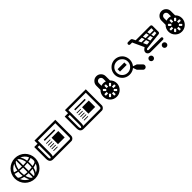

<svg xmlns="http://www.w3.org/2000/svg" viewBox="505 -2479 4307 4307"><g transform="rotate(-45 2658.5 -326.0)"><path d="M384.8 -627.9Q451.7 -627.9 511.7 -602.5Q571.8 -577.1 615 -533.9Q658.2 -490.7 683.6 -430.9Q709 -371.1 709 -305.2Q709 -238.3 683.6 -178Q658.2 -117.7 615 -74.5Q571.8 -31.2 511.7 -5.6Q451.7 20 384.8 20Q318.4 20 258.3 -5.6Q198.2 -31.2 154.8 -74.5Q111.3 -117.7 85.7 -178Q60.1 -238.3 60.1 -305.2Q60.1 -371.1 85.7 -430.9Q111.3 -490.7 154.8 -533.9Q198.2 -577.1 258.3 -602.5Q318.4 -627.9 384.8 -627.9ZM402.8 -41Q456.5 -41 496.1 -175.8Q450.2 -171.4 402.8 -169.9ZM299.8 -106Q312 -77.1 329.1 -59.1Q346.2 -41 365.2 -41V-169.9Q316.9 -171.4 272.9 -175.8Q281.7 -137.2 299.8 -106ZM122.1 -268.1Q149.4 -236.8 228 -222.2Q222.2 -259.8 222.2 -301.8Q222.2 -328.6 225.1 -356.9Q161.1 -369.1 130.9 -381.8Q120.1 -344.2 120.1 -305.2Q120.1 -279.3 122.1 -268.1ZM257.8 -301.8Q257.8 -258.3 264.2 -214.8Q312.5 -206.5 365.2 -205.1V-346.2Q304.2 -347.7 258.8 -353Q258.8 -343.8 258.3 -327.1Q257.8 -310.5 257.8 -301.8ZM362.8 -566.9Q329.1 -553.2 302.7 -504.9Q276.4 -456.5 264.2 -387.2Q322.3 -382.3 365.2 -380.9V-566.9ZM429.2 -553.2Q408.7 -566.9 402.8 -566.9V-380.9Q444.3 -381.8 504.9 -387.2Q495.1 -441.4 474.9 -485.8Q454.6 -530.3 429.2 -553.2ZM402.8 -205.1Q453.6 -206.5 503.9 -213.9Q509.8 -246.1 509.8 -301.8Q509.8 -335 508.8 -352.1Q457 -347.7 402.8 -346.2ZM543.9 -356.9Q545.9 -337.9 545.9 -301.8Q545.9 -262.7 541 -221.2Q571.8 -226.1 592.3 -232.7Q612.8 -239.3 624 -245.6Q635.3 -252 640.9 -262.5Q646.5 -272.9 647.7 -281.2Q648.9 -289.6 648.9 -305.2Q648.9 -344.7 637.2 -380.9Q589.8 -361.3 543.9 -356.9ZM623 -416Q602.1 -462.4 564.2 -497.8Q526.4 -533.2 480 -549.8Q523.9 -492.2 539.1 -391.1Q606 -403.3 623 -416ZM198.2 -490.2Q167 -461.9 146 -417Q148.4 -414.6 151.9 -413.1Q155.3 -411.6 162.4 -409.4Q169.4 -407.2 176.5 -405.5Q183.6 -403.8 198.7 -399.9Q213.9 -396 229 -392.1Q246.6 -491.7 289.1 -548.8Q266.1 -538.1 255.1 -532.5Q244.1 -526.9 227.5 -515.4Q210.9 -503.9 198.2 -490.2ZM198.2 -118.2Q230 -84 283.2 -61Q250 -107.4 234.9 -182.1Q167 -196.8 134.8 -214.8Q159.7 -154.3 198.2 -118.2ZM570.8 -118.2Q609.4 -154.3 630.9 -210.9Q594.7 -193.8 534.2 -181.2Q516.1 -104.5 484.9 -61Q539.6 -84.5 570.8 -118.2Z M974.6 -594.2H1635.7V-88.9Q1635.7 -53.7 1609.9 -26.9Q1584 0 1551.8 0H977.5Q923.3 0 896 -30.5Q868.7 -61 868.7 -127V-496.1H974.6ZM974.6 -127V-441.9H922.4V-127Q922.4 -93.8 929.4 -76.4Q936.5 -59.1 947.8 -59.1Q974.6 -59.1 974.6 -127ZM1581.5 -88.9V-540H1028.3V-127Q1028.3 -84.5 1013.7 -54.2H1551.8Q1564.5 -54.2 1573 -65.7Q1581.5 -77.1 1581.5 -88.9ZM1241.7 -196.8V-179.2H1114.7V-196.8ZM1241.7 -140.1V-122.1H1114.7V-140.1ZM1291.5 -165V-368.2H1504.4V-165ZM1241.7 -309.1V-291H1114.7V-309.1ZM1241.7 -252V-233.9H1114.7V-252ZM1241.7 -368.2V-350.1H1114.7V-368.2ZM1133.8 -425.8V-460.9H1466.8V-425.8Z M1941.4 -594.2H2602.5V-88.9Q2602.5 -53.7 2576.7 -26.9Q2550.8 0 2518.6 0H1944.3Q1890.1 0 1862.8 -30.5Q1835.4 -61 1835.4 -127V-496.1H1941.4ZM1941.4 -127V-441.9H1889.2V-127Q1889.2 -93.8 1896.2 -76.4Q1903.3 -59.1 1914.6 -59.1Q1941.4 -59.1 1941.4 -127ZM2548.3 -88.9V-540H1995.1V-127Q1995.1 -84.5 1980.5 -54.2H2518.6Q2531.2 -54.2 2539.8 -65.7Q2548.3 -77.1 2548.3 -88.9ZM2208.5 -196.8V-179.2H2081.5V-196.8ZM2208.5 -140.1V-122.1H2081.5V-140.1ZM2258.3 -165V-368.2H2471.2V-165ZM2208.5 -309.1V-291H2081.5V-309.1ZM2208.5 -252V-233.9H2081.5V-252ZM2208.5 -368.2V-350.1H2081.5V-368.2ZM2100.6 -425.8V-460.9H2433.6V-425.8Z M3127 -351.1Q3192.4 -287.1 3192.4 -198.2Q3192.4 -139.6 3163.3 -90.1Q3134.3 -40.5 3084.7 -11.7Q3035.2 17.1 2977.1 17.1Q2887.7 17.1 2825 -45.9Q2762.2 -108.9 2762.2 -198.2Q2762.2 -288.6 2826.2 -351.1V-483.9Q2826.2 -545.9 2870.6 -590.3Q2915 -634.8 2977.1 -634.8Q3039.1 -634.8 3083 -590.6Q3127 -546.4 3127 -483.9ZM2907.2 -483.9V-400.9Q2974.6 -425.8 3046.4 -400.9V-483.9Q3046.4 -512.7 3025.9 -533.4Q3005.4 -554.2 2977.1 -554.2Q2947.8 -554.2 2927.5 -533.4Q2907.2 -512.7 2907.2 -483.9ZM2891.1 -173.8V-222.2H2823.2L2813 -198.2L2823.2 -173.8ZM2933.1 -122.1 2898.9 -155.8 2850.1 -106 2860.4 -82 2884.3 -73.2ZM3000 -113.8H2952.1V-45.9L2976.1 -36.1L3000 -45.9ZM3052.2 -155.8 3018.1 -122.1 3067.4 -73.2 3092.3 -82 3101.1 -106ZM3060.1 -222.2V-173.8H3127.9L3138.2 -198.2L3127.9 -222.2ZM3018.1 -274.9 3052.2 -241.2 3101.1 -290 3092.3 -314 3067.4 -324.2ZM2952.1 -283.2H3000V-351.1L2976.1 -360.8L2952.1 -351.1ZM2898.9 -241.2 2933.1 -274.9 2884.3 -324.2 2860.4 -314.9 2850.1 -290Z M3362.8 -196.8Q3316.4 -243.2 3300 -305.2Q3283.7 -367.2 3300 -429.4Q3316.4 -491.7 3362.8 -538.1Q3409.2 -584.5 3471.2 -600.8Q3533.2 -617.2 3595.5 -600.8Q3657.7 -584.5 3704.1 -538.1Q3747.1 -495.1 3762.9 -434.1Q3778.8 -373 3765.9 -313.7Q3752.9 -254.4 3715.8 -210.9L3807.1 -179.2L3910.2 -75.2Q3923.8 -58.1 3922.1 -35.4Q3920.4 -12.7 3903.8 3.9Q3888.2 19.5 3866.2 21Q3844.2 22.5 3826.2 9.8L3722.2 -94.2L3689.9 -184.1Q3646 -147 3586.7 -134.3Q3527.3 -121.6 3466.6 -137.7Q3405.8 -153.8 3362.8 -196.8ZM3657.7 -242.2Q3710 -293.9 3710 -367.7Q3710 -441.4 3657.7 -493.2Q3606.9 -545.4 3533 -545.4Q3459 -545.4 3406.7 -493.2Q3355 -441.4 3355 -367.7Q3355 -293.9 3406.7 -242.2Q3459 -190.4 3533 -190.4Q3606.9 -190.4 3657.7 -242.2ZM3425.8 -408.2H3639.2V-332H3425.8Z M4129.9 -108.9Q4156.7 -108.9 4174.8 -90.6Q4192.9 -72.3 4192.9 -45.9Q4192.9 -20 4174.8 -2Q4156.7 16.1 4129.9 16.1Q4104.5 16.1 4086.2 -2.2Q4067.9 -20.5 4067.9 -45.9Q4067.9 -72.3 4085.9 -90.6Q4104 -108.9 4129.9 -108.9ZM4615.7 -45.9Q4615.7 -20 4597.9 -2Q4580.1 16.1 4553.7 16.1Q4527.3 16.1 4509 -2Q4490.7 -20 4490.7 -45.9Q4490.7 -72.3 4509 -90.6Q4527.3 -108.9 4553.7 -108.9Q4580.1 -108.9 4597.9 -90.6Q4615.7 -72.3 4615.7 -45.9ZM4171.9 -580.1H4624Q4645.5 -580.1 4656.7 -568.8Q4668 -557.6 4668 -540V-353Q4668 -337.4 4657.2 -325.9Q4646.5 -314.5 4630.9 -313L4227.1 -268.1Q4215.3 -266.6 4208.3 -259Q4201.2 -251.5 4200.7 -243.2Q4200.2 -234.9 4207.8 -228Q4215.3 -221.2 4229 -221.2H4611.8Q4627.4 -221.2 4636.2 -210.9Q4645 -200.7 4645 -188.5Q4645 -176.3 4636.2 -166Q4627.4 -155.8 4611.8 -155.8H4220.7Q4189 -155.8 4166.3 -171.9Q4143.6 -188 4135.7 -210.7Q4127.9 -233.4 4136 -259.5Q4144 -285.6 4168.9 -304.2L4204.1 -330.1L4080.1 -601.1H4019Q4002.4 -601.1 3992.9 -612.3Q3983.4 -623.5 3983.4 -637Q3983.4 -650.4 3992.9 -661.6Q4002.4 -672.9 4019 -672.9H4089.8Q4114.7 -672.9 4126 -662.8Q4137.2 -652.8 4147 -629.9ZM4447.8 -523.9H4343.8L4364.7 -456.1H4463.9ZM4197.8 -523.9 4229 -456.1H4330.1L4308.1 -523.9ZM4284.7 -331.1 4364.7 -338.9 4338.9 -419.9H4243.7ZM4399.9 -342.8 4489.7 -352.1 4469.7 -419.9H4375ZM4612.8 -366.2V-419.9H4506.8L4522.9 -356.9ZM4612.8 -456.1V-523.9H4483.9L4499 -456.1Z M5192.4 -351.1Q5257.8 -287.1 5257.8 -198.2Q5257.8 -139.6 5228.8 -90.1Q5199.7 -40.5 5150.1 -11.7Q5100.6 17.1 5042.5 17.1Q4953.1 17.1 4890.4 -45.9Q4827.6 -108.9 4827.6 -198.2Q4827.6 -288.6 4891.6 -351.1V-483.9Q4891.6 -545.9 4936 -590.3Q4980.5 -634.8 5042.5 -634.8Q5104.5 -634.8 5148.4 -590.6Q5192.4 -546.4 5192.4 -483.9ZM4972.7 -483.9V-400.9Q5040 -425.8 5111.8 -400.9V-483.9Q5111.8 -512.7 5091.3 -533.4Q5070.8 -554.2 5042.5 -554.2Q5013.2 -554.2 4992.9 -533.4Q4972.7 -512.7 4972.7 -483.9ZM4956.5 -173.8V-222.2H4888.7L4878.4 -198.2L4888.7 -173.8ZM4998.5 -122.1 4964.4 -155.8 4915.5 -106 4925.8 -82 4949.7 -73.2ZM5065.4 -113.8H5017.6V-45.9L5041.5 -36.1L5065.4 -45.9ZM5117.7 -155.8 5083.5 -122.1 5132.8 -73.2 5157.7 -82 5166.5 -106ZM5125.5 -222.2V-173.8H5193.4L5203.6 -198.2L5193.4 -222.2ZM5083.5 -274.9 5117.7 -241.2 5166.5 -290 5157.7 -314 5132.8 -324.2ZM5017.6 -283.2H5065.4V-351.1L5041.5 -360.8L5017.6 -351.1ZM4964.4 -241.2 4998.5 -274.9 4949.7 -324.2 4925.8 -314.9 4915.5 -290Z"/></g></svg>

Font: Modern Pictograms
Style: Normal
Weight: 400
Designer: John Caserta
Foundry: John Caserta
Version: 1.000